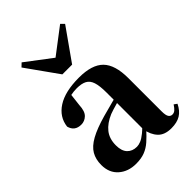

<svg xmlns="http://www.w3.org/2000/svg" viewBox="-247 -958 1086 1086"><g transform="rotate(-45 296.0 -415.0)"><path d="M186 17Q123 17 82 -19Q41 -55 41 -118Q41 -163 60 -196Q79 -229 125 -254.5Q171 -280 249 -302Q288 -313 338.5 -326Q389 -339 429 -349V-323Q389 -313 349 -302Q309 -291 285 -282Q233 -260 205.5 -225.5Q178 -191 178 -138Q178 -93 199.5 -70.5Q221 -48 257 -48Q271 -48 288.5 -55Q306 -62 329.5 -81Q353 -100 385 -136L402 -81H364Q336 -50 311 -28Q286 -6 256.5 5.5Q227 17 186 17ZM469 16Q415 16 387.5 -13.5Q360 -43 352 -92V-95V-387Q352 -440 342.5 -469.5Q333 -499 310.5 -511Q288 -523 250 -523Q225 -523 198.5 -517.5Q172 -512 135 -498L202 -523L193 -446Q191 -398 170.5 -378.5Q150 -359 123 -359Q71 -359 58 -408Q66 -477 128 -517Q190 -557 301 -557Q405 -557 451 -510Q497 -463 497 -357V-91Q497 -60 505 -47.5Q513 -35 528 -35Q540 -35 550 -43Q560 -51 573 -71L591 -58Q572 -19 543 -1.5Q514 16 469 16ZM133 -847 327 -700H248L441 -847L461 -827L326 -636H248L112 -827Z"/></g></svg>

Font: Noto Serif TC ExtraBold
Style: Regular
Weight: 800
Designer: Ryoko NISHIZUKA 西塚涼子 (kana & ideographs); Frank Grießhammer (Latin, Greek & Cyrillic); Wenlong ZHANG 张文龙 (bopomofo); San
Foundry: Adobe
Version: Version 2.002-H1;hotconv 1.1.0;makeotfexe 2.6.0